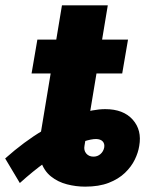

<svg xmlns="http://www.w3.org/2000/svg" viewBox="-44 -696 580 728"><path d="M190.9 -675.8H364.7L276.4 -143.6Q272.9 -126 283 -114Q293 -102.1 310.5 -102.1Q325.7 -102.1 336.9 -111.8Q348.1 -121.6 351.1 -136.7Q353.5 -150.9 345.5 -159.7Q337.4 -168.5 320.3 -168.9Q302.2 -168.9 273.7 -159.7Q245.1 -150.4 208 -130.9Q170.9 -111.3 126.5 -79.6Q82 -47.9 31.2 -2L-24.4 -95.2Q48.3 -159.7 117.9 -200.9Q187.5 -242.2 248.5 -262.2Q309.6 -282.2 355 -282.2Q423.8 -282.2 459.2 -242.4Q494.6 -202.6 483.9 -142.6Q480 -117.2 467 -90.6Q454.1 -64 429.7 -40.5Q405.3 -17.1 368.2 -2.7Q331.1 11.7 278.8 11.7Q244.1 11.7 210 2.9Q175.8 -5.9 149.4 -26.9Q123 -47.9 110.8 -84.7Q98.6 -121.6 108.4 -178.2ZM441.4 -545.9 419.4 -417.5H75.7L97.7 -545.9Z"/></svg>

Font: Inter Tight ExtraBold
Style: Italic
Weight: 800
Italic angle: -9.39999°
Designer: Rasmus Andersson
Foundry: rsms
Version: Version 3.004